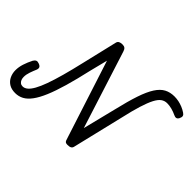

<svg xmlns="http://www.w3.org/2000/svg" viewBox="-167 -1225 1578 1578"><g transform="rotate(45 622.0 -436.5)"><path d="M135 17Q91 17 62 -1.5Q33 -20 18.5 -51Q4 -82 4 -118Q4 -155 16.5 -194Q29 -233 50 -274Q60 -290 71.5 -294.5Q83 -299 101 -292Q120 -285 125.5 -274Q131 -263 125 -246Q112 -216 101.5 -185.5Q91 -155 91 -127Q91 -110 96.5 -96Q102 -82 113 -73.5Q124 -65 140 -65Q162 -65 182.5 -82Q203 -99 223.5 -135.5Q244 -172 265 -230Q286 -288 308.5 -369.5Q331 -451 356 -559L428 -863Q432 -877 444 -883.5Q456 -890 478 -890Q496 -890 506.5 -881.5Q517 -873 523 -853L738 -179L810 -468Q839 -591 866.5 -672.5Q894 -754 925 -802Q956 -850 994 -870Q1032 -890 1081 -890Q1106 -890 1130.5 -885Q1155 -880 1179.5 -870Q1204 -860 1226 -845Q1240 -836 1243 -824Q1246 -812 1237 -794Q1229 -778 1217 -775Q1205 -772 1189 -780Q1162 -793 1133.5 -800.5Q1105 -808 1078 -808Q1049 -808 1026 -791.5Q1003 -775 982.5 -735.5Q962 -696 941 -629Q920 -562 897 -460L790 -14Q787 0 775.5 7Q764 14 741 14Q729 14 721 11Q713 8 708 -3.5Q703 -15 696 -40L481 -705L442 -550Q413 -422 385.5 -327Q358 -232 330 -166Q302 -100 272 -59.5Q242 -19 208.5 -1Q175 17 135 17Z"/></g></svg>

Font: Playwrite AT
Style: Italic
Weight: 400
Italic angle: -13.0072°
Designer: Veronika Burian, José Scaglione
Foundry: TypeTogether
Version: Version 1.002